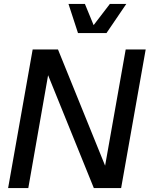

<svg xmlns="http://www.w3.org/2000/svg" viewBox="-20 -950 777 970"><path d="M21 0H123L223 -570L454 0H592L716 -700H615L511 -113L273 -700H145ZM326 -930 374 -783H518L618 -930H535L453 -823L409 -930Z"/></svg>

Font: Uncut Sans Medium
Style: Italic
Weight: 500
Italic angle: -10°
Designer: Kasper Nordkvist
Foundry: Uncut Type
Version: Version 1.111;FEAKit 1.0